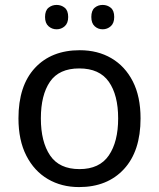

<svg xmlns="http://www.w3.org/2000/svg" viewBox="-20 -750 645 780"><path d="M551 -269Q551 -136 483.5 -63Q416 10 301 10Q230 10 174.5 -22.5Q119 -55 87 -117.5Q55 -180 55 -269Q55 -402 122 -474Q189 -546 304 -546Q377 -546 432.5 -513.5Q488 -481 519.5 -419.5Q551 -358 551 -269ZM146 -269Q146 -174 183.5 -118.5Q221 -63 303 -63Q384 -63 422 -118.5Q460 -174 460 -269Q460 -364 422 -418Q384 -472 302 -472Q220 -472 183 -418Q146 -364 146 -269ZM163 -681Q163 -707 177 -718.5Q191 -730 210 -730Q229 -730 243 -718.5Q257 -707 257 -681Q257 -656 243 -643.5Q229 -631 210 -631Q191 -631 177 -643.5Q163 -656 163 -681ZM351 -681Q351 -707 364.5 -718.5Q378 -730 397 -730Q416 -730 430 -718.5Q444 -707 444 -681Q444 -656 430 -643.5Q416 -631 397 -631Q378 -631 364.5 -643.5Q351 -656 351 -681Z"/></svg>

Font: Noto Sans Nushu
Style: Regular
Weight: 400
Designer: Lisa Huang
Foundry: Lisa Huang
Version: Version 1.003; ttfautohint (v1.8.4.7-5d5b)